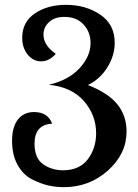

<svg xmlns="http://www.w3.org/2000/svg" viewBox="-20 -769 573 795"><path d="M30 -186Q30 -243 54 -274Q78 -305 121 -305Q178 -305 196 -257Q123 -253 123 -174Q123 -114 158.5 -89Q194 -64 241 -64Q309 -64 343.5 -109.5Q378 -155 378 -217Q378 -293 327 -351Q276 -409 182 -418Q264 -437 309.5 -486.5Q355 -536 355 -591Q355 -636 326 -667.5Q297 -699 247 -699Q206 -699 183 -677.5Q160 -656 160 -626Q160 -581 211 -546Q184 -515 150 -515Q118 -515 95 -542.5Q72 -570 72 -613Q72 -678 124.5 -713.5Q177 -749 253 -749Q335 -749 395 -708.5Q455 -668 455 -592Q455 -539 424.5 -490Q394 -441 344 -417Q428 -384 466 -337Q504 -290 504 -224Q504 -132 427 -63Q350 6 244 6Q212 6 180.5 -1Q149 -8 112.5 -26.5Q76 -45 53 -86Q30 -127 30 -186Z"/></svg>

Font: Lobster Two
Style: Regular
Weight: 400
Designer: Pablo Impallari
Foundry: Pablo Impallari. www.impallari.com
Version: Version 1.006